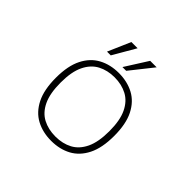

<svg xmlns="http://www.w3.org/2000/svg" viewBox="-168 -858 1047 1047"><g transform="rotate(45 355.0 -335.0)"><path d="M355.5 11Q290 11 239.2 -16.2Q188.5 -43.5 159.5 -101.2Q130.5 -159 130.5 -251Q130.5 -343 159.8 -400.5Q189 -458 239.8 -485Q290.5 -512 355.5 -512Q421 -512 471.5 -485Q522 -458 551 -400.5Q580 -343 580 -251Q580 -159 551 -101.2Q522 -43.5 471.5 -16.2Q421 11 355.5 11ZM355.5 -22Q410.5 -22 452.8 -44.5Q495 -67 519 -117.2Q543 -167.5 543 -251Q543 -334 519 -384Q495 -434 452.8 -456.5Q410.5 -479 355.5 -479Q301 -479 258.5 -456.5Q216 -434 191.8 -384Q167.5 -334 167.5 -251Q167.5 -167 191.5 -116.8Q215.5 -66.5 258 -44.2Q300.5 -22 355.5 -22ZM227 -548.5 284 -679.5H332L256 -548.5ZM346 -548.5 429 -679.5H479L375 -548.5Z"/></g></svg>

Font: League Mono Thin
Style: Regular
Weight: 100
Width: 6
Designer: Tyler Finck
Foundry: The League of Moveable Type / Tyler Finck
Version: Version 2.300;RELEASE